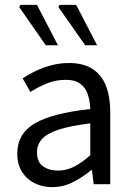

<svg xmlns="http://www.w3.org/2000/svg" viewBox="-20 -757 544 789"><path d="M194 12Q154 12 121.5 -4.5Q89 -21 70 -51.5Q51 -82 51 -126Q51 -208 123 -250Q195 -292 351 -309Q350 -339 341.5 -367Q333 -395 311 -412Q289 -429 250 -429Q208 -429 171 -413.5Q134 -398 105 -379L73 -435Q95 -450 125 -464.5Q155 -479 190 -488.5Q225 -498 264 -498Q323 -498 360.5 -473.5Q398 -449 415.5 -404Q433 -359 433 -298V0H365L358 -58H355Q320 -29 280 -8.5Q240 12 194 12ZM217 -56Q253 -56 284.5 -72Q316 -88 351 -119V-250Q269 -240 221.5 -224.5Q174 -209 153 -186Q132 -163 132 -131Q132 -91 157 -73.5Q182 -56 217 -56ZM168 -571 59 -728 64 -737H132L218 -571ZM330 -571 220 -728 225 -737H293L379 -571Z"/></svg>

Font: Source Sans 3
Style: Regular
Weight: 400
Designer: Paul D. Hunt
Foundry: Adobe
Version: Version 3.046;hotconv 1.0.118;makeotfexe 2.5.65603